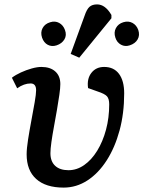

<svg xmlns="http://www.w3.org/2000/svg" viewBox="-20 -838 651 872"><path d="M269 14Q188 14 144.5 -25Q101 -64 101 -137Q101 -163 107.5 -204.5Q114 -246 122.5 -291Q131 -336 137.5 -373.5Q144 -411 144 -428Q144 -459 119 -459Q89 -459 58 -437L34 -485Q51 -498 75 -509Q99 -520 124 -527Q149 -534 168 -534Q208 -534 231 -513.5Q254 -493 254 -456Q254 -438 249.5 -407Q245 -376 238.5 -338Q232 -300 225 -262.5Q218 -225 213.5 -193Q209 -161 209 -142Q209 -105 230.5 -85Q252 -65 291 -65Q329 -65 362.5 -88.5Q396 -112 421.5 -153.5Q447 -195 461.5 -249Q476 -303 476 -364Q476 -389 466 -400.5Q456 -412 422 -423L380 -438Q374 -480 395 -507Q416 -534 453 -534Q497 -534 520.5 -502.5Q544 -471 544 -414Q544 -323 523 -245.5Q502 -168 464.5 -109.5Q427 -51 377 -18.5Q327 14 269 14ZM340 -576 301 -593 364 -766Q374 -796 386.5 -807Q399 -818 421 -818Q458 -818 486 -770V-755ZM171 -667Q163 -691 173.5 -710.5Q184 -730 208 -737Q230 -744 248.5 -734Q267 -724 275 -702Q284 -678 272.5 -659Q261 -640 237 -632Q215 -625 197 -634.5Q179 -644 171 -667ZM504 -667Q496 -691 506.5 -710.5Q517 -730 540 -737Q563 -744 581.5 -734Q600 -724 608 -702Q616 -678 605 -659Q594 -640 569 -632Q548 -625 529.5 -635Q511 -645 504 -667Z"/></svg>

Font: Literata 7pt Medium
Style: Italic
Weight: 500
Italic angle: -2°
Designer: Latin by Veronika Burian and Jose Scaglione. Greek by Irene Vlachou. Cyrillic by Vera Evstafieva
Foundry: TypeTogether
Version: Version 3.002